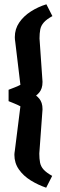

<svg xmlns="http://www.w3.org/2000/svg" viewBox="-20 -723 280 894"><path d="M195 151Q157 138 123 117Q89 96 68 66Q47 36 47 -2Q47 -6 47.5 -10.5Q48 -15 49 -21L75 -228Q62 -235 47 -241Q32 -247 20 -252V-305Q32 -310 47 -315.5Q62 -321 75 -328L51 -528Q50 -533 49.5 -539.5Q49 -546 49 -550Q49 -588 69.5 -618Q90 -648 123.5 -669.5Q157 -691 196 -703L224 -648Q198 -634 184.5 -619Q171 -604 167.5 -586Q164 -568 164 -544L178 -342Q178 -325 174 -313Q170 -301 163 -292.5Q156 -284 148 -278Q156 -272 163 -263.5Q170 -255 174 -243Q178 -231 178 -214L163 -8Q163 16 166.5 34Q170 52 183 66.5Q196 81 223 96Z"/></svg>

Font: Faustina Light
Style: Bold
Weight: 700
Version: Version 1.200